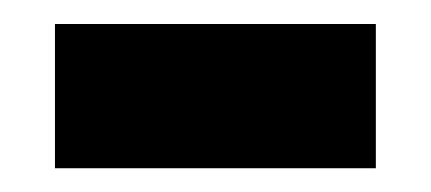

<svg xmlns="http://www.w3.org/2000/svg" viewBox="-20 -349 359 160"><path d="M25.8 -208.8V-329H293.2V-208.8Z"/></svg>

Font: Noto Sans Hebrew Light
Style: Regular
Weight: 100
Version: Version 3.000